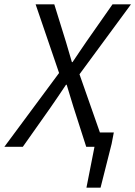

<svg xmlns="http://www.w3.org/2000/svg" viewBox="-56 -676 623 884"><path d="M-36 0H49L176 -180C199 -213 222 -247 248 -286H251C261 -250 273 -216 282 -184L341 0H379L342 188H407L458 -14L468 -66H404L310 -334L547 -656H462L343 -486C323 -456 301 -425 278 -390H275C265 -424 257 -452 248 -482L194 -656H108L216 -340Z"/></svg>

Font: Source Sans Pro
Style: Italic
Weight: 400
Italic angle: -11°
Designer: Paul D. Hunt
Foundry: Adobe Systems Incorporated
Version: Version 3.006;hotconv 1.0.111;makeotfexe 2.5.65597